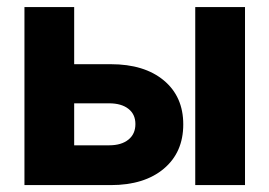

<svg xmlns="http://www.w3.org/2000/svg" viewBox="-20 -536 780 556"><path d="M194.8 -350.1H300.8Q397.9 -350.1 454.3 -303.2Q510.7 -256.3 510.7 -175.8Q510.7 -94.7 454.3 -47.4Q397.9 0 300.8 0H50.8V-515.6H194.8ZM194.8 -236.8V-115.2H295.9Q331.5 -115.2 351.8 -131.6Q372.1 -147.9 372.1 -176.8Q372.1 -205.1 351.8 -220.9Q331.5 -236.8 295.9 -236.8ZM545.4 0V-515.6H689.5V0Z"/></svg>

Font: Inter Display
Style: Bold
Weight: 700
Designer: Rasmus Andersson
Foundry: rsms
Version: Version 4.001;git-9221beed3